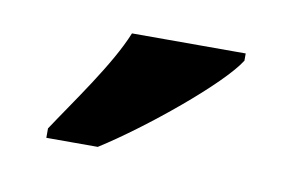

<svg xmlns="http://www.w3.org/2000/svg" viewBox="-35 -816 396 261"><g transform="rotate(10 163.5 -686.0)"><path d="M40 -619V-606H111C171 -644 265 -721 287 -756V-766H130C112 -721 67 -660 40 -619Z"/></g></svg>

Font: Noto Serif Myanmar Condensed ExtraBold
Style: Regular
Weight: 800
Width: 3
Designer: Ben Mitchell and the Monotype Design Team
Foundry: Monotype Imaging Inc.
Version: Version 2.106